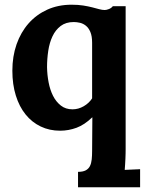

<svg xmlns="http://www.w3.org/2000/svg" viewBox="-20 -536 613 811"><path d="M510.7 94.2Q510.7 101.6 510.5 111.8Q510.3 122.1 509.8 133.8Q509.3 145.5 508.5 158Q507.8 170.4 506.8 181.6L571.8 178.7V254.9H309.6V189.9Q330.1 189.9 342 183.6Q354 177.2 359.9 165.5Q365.7 153.8 367.4 137.5Q369.1 121.1 369.1 101.1L370.1 -40H369.1Q336.9 -8.8 303.2 3.7Q269.5 16.1 233.9 16.1Q189 16.1 151.9 -1.7Q114.7 -19.5 88.1 -52.5Q61.5 -85.4 46.9 -132.3Q32.2 -179.2 32.2 -237.3Q32.2 -297.9 50 -348.9Q67.9 -399.9 100.6 -437Q133.3 -474.1 179.4 -495.1Q225.6 -516.1 282.2 -516.1Q310.1 -516.1 331.5 -512.7Q353 -509.3 369.9 -504.9Q386.7 -500.5 399.4 -497.1Q412.1 -493.7 422.4 -493.7Q429.7 -493.7 440.2 -497.8Q450.7 -502 456.5 -509.8H510.7ZM286.1 -74.2Q311 -74.2 333.5 -87.2Q356 -100.1 369.1 -120.6V-355.5Q369.1 -383.3 361.8 -400.6Q354.5 -418 343 -427.2Q331.5 -436.5 317.9 -439.7Q304.2 -442.9 291.5 -442.9Q258.3 -442.9 236.3 -426.3Q214.4 -409.7 201.7 -382.6Q189 -355.5 183.8 -321.3Q178.7 -287.1 178.7 -252.4Q179.2 -220.2 185.3 -188.2Q191.4 -156.2 204.1 -131.1Q216.8 -106 237.1 -90.1Q257.3 -74.2 286.1 -74.2Z"/></svg>

Font: Parastoo FD
Style: Bold-FD
Weight: 700
Foundry: Saber Rastikerdar (saber.rastikerdar@gmail.com)
Version: Version 2.0.1